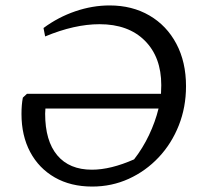

<svg xmlns="http://www.w3.org/2000/svg" viewBox="-20 -677 744 706"><path d="M319 9Q240 9 181.5 -24.5Q123 -58 91 -118Q59 -178 59 -258Q59 -292 64 -318L79 -332H572Q573 -348 573 -364Q573 -467 512.5 -527.5Q452 -588 346 -588Q254 -588 146 -543L140 -574Q194 -614 257 -635.5Q320 -657 383 -657Q466 -657 529.5 -620Q593 -583 628.5 -516Q664 -449 664 -360Q664 -283 637.5 -216Q611 -149 563.5 -98.5Q516 -48 453.5 -19.5Q391 9 319 9ZM146 -259Q146 -159 190.5 -106Q235 -53 318 -53Q387 -53 473 -91Q505 -132 528 -180.5Q551 -229 563 -278H147Q146 -267 146 -259Z"/></svg>

Font: Piazzolla
Style: Italic
Weight: 400
Italic angle: -11.3°
Designer: Juan Pablo del Peral
Foundry: Huerta Tipografica
Version: Version 1.330